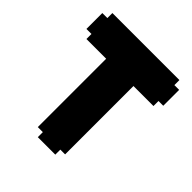

<svg xmlns="http://www.w3.org/2000/svg" viewBox="-203 -888 1025 1025"><g transform="rotate(45 310.0 -375.0)"><path d="M564 -712H600V-592H564V-554H413V-38H377V0H245V-38H207V-554H58V-592H20V-712H58V-750H564Z"/></g></svg>

Font: DNF Bit Bit TTF
Style: Regular
Weight: 400
Designer: Kim So-Yeon
Foundry: NEOPLE Inc.
Version: Version 1.000;September 28, 2022;FontCreator 14.0.0.2872 64-